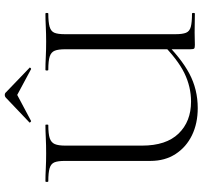

<svg xmlns="http://www.w3.org/2000/svg" viewBox="-42 -793 847 803"><g transform="rotate(-90 381.5 -391.5)"><path d="M577 -542Q577 -571 571 -586Q565 -601 547 -607Q529 -613 491 -613Q488 -613 488 -619Q488 -625 491 -625Q515 -625 545 -623.5Q575 -622 609 -622Q641 -622 671.5 -623.5Q702 -625 726 -625Q729 -625 729 -619Q729 -613 726 -613Q690 -613 671 -607.5Q652 -602 646 -587.5Q640 -573 640 -544V-81Q640 -52 646 -37Q652 -22 671 -17Q690 -12 726 -12Q729 -12 729 -6Q729 0 726 0Q706 0 687 -0.5Q668 -1 647 -1Q631 -1 620 -0.5Q609 0 595 0Q583 0 580 -3Q577 -6 577 -19ZM616 -135Q541 -58 475 -23Q409 12 331 12Q267 12 217.5 -12Q168 -36 139 -80.5Q110 -125 110 -186V-544Q110 -573 104 -587.5Q98 -602 79.5 -607.5Q61 -613 25 -613Q22 -613 22 -619Q22 -625 25 -625Q48 -625 78 -623.5Q108 -622 141 -622Q177 -622 207 -623.5Q237 -625 260 -625Q262 -625 262 -619Q262 -613 260 -613Q223 -613 205 -607Q187 -601 180.5 -586Q174 -571 174 -542V-221Q174 -120 224.5 -68Q275 -16 358 -16Q420 -16 477.5 -44Q535 -72 606 -143ZM271 -692 374 -790Q379 -795 386 -795Q393 -795 397 -790L499 -692Q502 -691 499 -687.5Q496 -684 494 -685L386 -743L277 -685Q276 -684 272.5 -687.5Q269 -691 271 -692Z"/></g></svg>

Font: Cormorant Infant Light
Style: Regular
Weight: 400
Version: Version 4.001